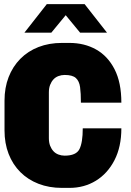

<svg xmlns="http://www.w3.org/2000/svg" viewBox="-20 -905 640 935"><path d="M282 10Q219 10 167.5 -10Q116 -30 79 -67Q42 -104 22 -155.5Q2 -207 2 -270V-415Q2 -478 22 -529.5Q42 -581 79 -618.5Q116 -656 167.5 -676Q219 -696 282 -696H318Q391 -696 448 -664Q505 -632 538 -567.5Q571 -503 571 -405H374Q374 -451 370 -480.5Q366 -510 349.5 -525Q333 -540 295 -540Q279 -540 264.5 -534.5Q250 -529 240 -518Q230 -507 224 -491.5Q218 -476 218 -455V-232Q218 -211 224 -195.5Q230 -180 240 -169Q250 -158 264.5 -152.5Q279 -147 295 -147Q351 -147 367 -179Q383 -211 383 -280H571Q571 -190 537.5 -125Q504 -60 447 -25Q390 10 318 10ZM99 -746 208 -885H392L501 -746H370L300 -831L230 -746Z"/></svg>

Font: Chivo Mono Medium Black
Style: Regular
Weight: 900
Monospace: yes
Version: Version 1.008